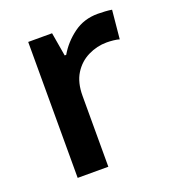

<svg xmlns="http://www.w3.org/2000/svg" viewBox="-107 -635 649 718"><g transform="rotate(-20 218.0 -275.5)"><path d="M361 -551Q374 -551 390 -550Q406 -549 417 -547L406 -433Q397 -436 382.5 -437.5Q368 -439 356 -439Q317 -439 281.5 -421.5Q246 -404 224.5 -369.5Q203 -335 203 -282V0H81V-541H176L192 -447H198Q223 -490 264.5 -520.5Q306 -551 361 -551Z"/></g></svg>

Font: Noto Sans Sundanese SemiBold
Style: Regular
Weight: 600
Version: Version 2.003